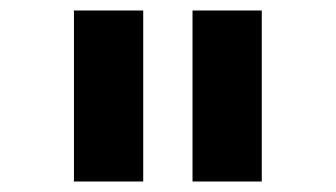

<svg xmlns="http://www.w3.org/2000/svg" viewBox="-20 -760 640 366"><path d="M121 -414V-740H253V-414ZM347 -414V-740H479V-414Z"/></svg>

Font: Lilex
Style: Regular
Weight: 400
Monospace: yes
Designer: Mike Abbink, Paul van der Laan, Pieter van Rosmalen, Mikhael Khrustik
Foundry: Mikhael Khrustik
Version: Version 2.510